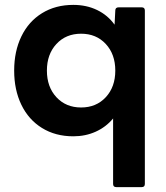

<svg xmlns="http://www.w3.org/2000/svg" viewBox="-20 -548 681 786"><path d="M456 218Q443 218 443 205V-63Q414 -28 372 -9Q330 10 280 10Q207 10 152 -24Q97 -58 67.5 -119Q38 -180 38 -259Q38 -338 67.5 -399Q97 -460 152 -494Q207 -528 280 -528Q334 -528 377.5 -507Q421 -486 449 -447L452 -505Q452 -518 466 -518H560Q573 -518 573 -505V205Q573 218 560 218ZM452 -259Q452 -326 413 -368Q374 -410 312 -410Q250 -410 211 -368Q172 -326 172 -259Q172 -192 211 -150Q250 -108 312 -108Q374 -108 413 -150Q452 -192 452 -259Z"/></svg>

Font: LINE Seed Sans KR Bold
Style: Regular
Weight: 700
Designer: LINE BX Design & Sandoll Inc & Dalton Maag Ltd
Foundry: Sandoll Inc.
Version: Version 1.000